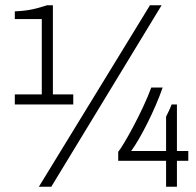

<svg xmlns="http://www.w3.org/2000/svg" viewBox="-20 -706 742 726"><path d="M36 -311H257V-349H180V-686H158C105 -669 78 -665 36 -663V-634H138V-349H36ZM174 0 591 -686H547L127 0ZM608 -265V-135H476C510 -181 566 -290 595 -375H552C520 -287 448 -157 427 -132V-98H608V0H649V-98H692V-135H649V-311H629C623 -295 615 -279 608 -265Z"/></svg>

Font: Chivo Light
Style: Regular
Weight: 300
Designer: Hector Gatti
Foundry: Omnibus-Type
Version: Version 1.003;PS 001.003;hotconv 1.0.70;makeotf.lib2.5.58329